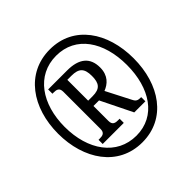

<svg xmlns="http://www.w3.org/2000/svg" viewBox="-185 -895 1075 1075"><g transform="rotate(-45 352.5 -357.5)"><path d="M353 10C541 10 651 -151 651 -358C651 -563 543 -725 354 -725C165 -725 53 -563 53 -358C53 -156 162 10 353 10ZM356 -40C201 -40 106 -175 106 -359C106 -539 198 -675 354 -675C509 -675 598 -542 598 -358C598 -175 510 -40 356 -40ZM189 -141H356V-174H344C322 -174 303 -178 303 -209V-328H347L439 -141H527V-174C500 -174 491 -178 480 -200L406 -344C445 -359 482 -390 482 -454C482 -533 434 -573 339 -573H189V-539H199C221 -539 240 -535 240 -504V-209C240 -178 221 -174 199 -174H189ZM338 -370H303V-535H335C394 -535 416 -513 416 -453C416 -396 398 -370 338 -370Z"/></g></svg>

Font: Noto Serif Devanagari ExtraCondensed Black
Style: Regular
Weight: 900
Width: 2
Designer: Universal Thirst, Indian Type Foundry and the Monotype Design Team
Foundry: Monotype Imaging Inc.
Version: Version 2.004